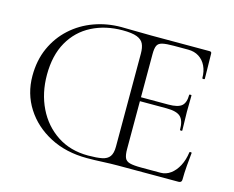

<svg xmlns="http://www.w3.org/2000/svg" viewBox="-91 -759 1091 894"><g transform="rotate(15 455.0 -311.5)"><path d="M393 4Q292 4 214.5 -36.5Q137 -77 93 -146Q49 -215 49 -301Q49 -376 76 -436Q103 -496 150.5 -539Q198 -582 260 -604.5Q322 -627 391 -627Q419 -627 460.5 -626Q502 -625 536 -625H816Q826 -625 826 -616L828 -495Q828 -492 822 -492Q816 -492 816 -495Q816 -528 804 -553Q792 -578 770 -592Q748 -606 718 -606H649Q612 -606 593.5 -601.5Q575 -597 569 -583.5Q563 -570 563 -543V-85Q563 -58 569 -43.5Q575 -29 593.5 -24Q612 -19 649 -19H742Q768 -19 790 -35Q812 -51 827 -79.5Q842 -108 847 -145Q847 -148 852.5 -148Q858 -148 858 -145Q855 -119 852 -82.5Q849 -46 849 -15Q849 0 834 0H542Q508 0 468.5 2Q429 4 393 4ZM778 -235Q778 -280 759 -298Q740 -316 691 -316H538V-335H695Q741 -335 759 -350.5Q777 -366 777 -404Q777 -406 782.5 -406Q788 -406 788 -404Q788 -375 787.5 -359Q787 -343 787 -325Q787 -303 788 -281.5Q789 -260 789 -235Q789 -233 783.5 -233Q778 -233 778 -235ZM395 -9Q436 -9 461.5 -14Q487 -19 498.5 -35Q510 -51 510 -82V-531Q510 -560 501.5 -578Q493 -596 469.5 -605Q446 -614 401 -614Q318 -614 252.5 -580.5Q187 -547 150 -482Q113 -417 113 -323Q113 -235 147.5 -164Q182 -93 245.5 -51Q309 -9 395 -9Z"/></g></svg>

Font: Cormorant Light Light
Style: Regular
Weight: 300
Version: Version 4.000